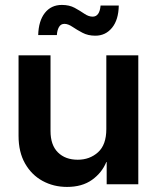

<svg xmlns="http://www.w3.org/2000/svg" viewBox="-20 -737 627 768"><path d="M405.3 -220.7V-515.6H533.2V0H406.7V-88.9H405.3Q387.7 -45.9 348.1 -17.6Q308.6 10.7 248 10.7Q194.3 10.7 150.1 -13.4Q106 -37.6 80.1 -83.3Q54.2 -128.9 54.2 -193.4V-515.6H182.1V-212.9Q182.1 -156.7 211.7 -127.4Q241.2 -98.1 291 -98.1Q338.9 -98.1 372.1 -127.9Q405.3 -157.7 405.3 -220.7ZM361.3 -594.2Q332 -594.2 309.8 -606Q287.6 -617.7 270 -629.6Q252.4 -641.6 237.8 -641.6Q223.1 -641.6 215.8 -628.7Q208.5 -615.7 207.5 -596.7H132.8Q134.3 -653.3 159.4 -685.3Q184.6 -717.3 227.5 -717.3Q257.3 -717.3 278.8 -705.6Q300.3 -693.8 317.4 -682.1Q334.5 -670.4 350.6 -670.4Q378.4 -670.4 382.3 -714.8H455.1Q454.1 -657.7 428.2 -626Q402.3 -594.2 361.3 -594.2Z"/></svg>

Font: Inter Display Semi Bold
Style: Regular
Weight: 600
Designer: Rasmus Andersson
Foundry: rsms
Version: Version 4.000;git-37864ae